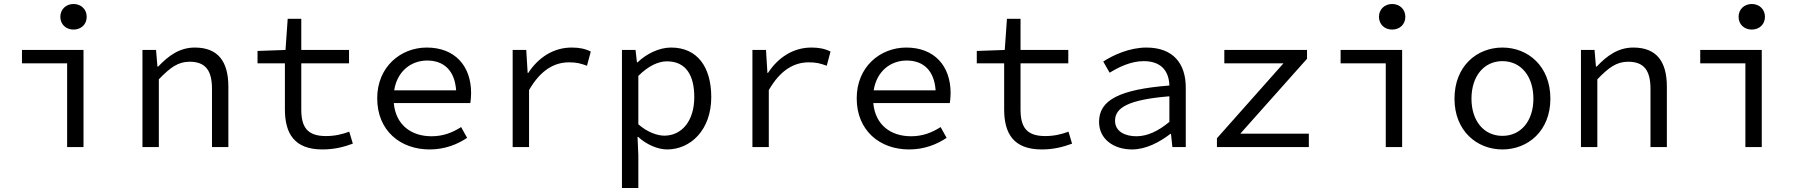

<svg xmlns="http://www.w3.org/2000/svg" viewBox="-20 -736 9040 961"><path d="M316 0H398V-486H90V-419H316ZM348 -588C385 -588 414 -613 414 -652C414 -690 385 -716 348 -716C311 -716 282 -690 282 -652C282 -613 311 -588 348 -588Z M693 0H775V-339C832 -398 871 -427 929 -427C1009 -427 1041 -383 1041 -291V0H1123V-302C1123 -430 1070 -498 955 -498C879 -498 823 -457 772 -403H768L761 -486H693Z M1594 12C1655 12 1702 -1 1746 -17L1728 -77C1693 -64 1657 -55 1611 -55C1517 -55 1488 -101 1488 -188V-419H1727V-486H1488V-642H1420L1409 -486L1269 -481V-419H1406V-189C1406 -69 1452 12 1594 12Z M2130 12C2208 12 2270 -14 2318 -46L2288 -100C2244 -72 2198 -54 2140 -54C2039 -54 1961 -110 1951 -220H2334C2336 -233 2338 -251 2338 -270C2338 -407 2256 -498 2116 -498C1986 -498 1868 -402 1868 -244C1868 -82 1984 12 2130 12ZM2118 -433C2201 -433 2256 -384 2263 -284H1953C1968 -380 2038 -433 2118 -433Z M2546 0H2628V-285C2686 -386 2755 -424 2828 -424C2866 -424 2884 -419 2918 -407L2937 -478C2907 -493 2877 -498 2841 -498C2751 -498 2675 -449 2624 -371H2621L2614 -486H2546Z M3093 205H3175V41L3171 -51H3174C3217 -11 3274 12 3319 12C3436 12 3540 -85 3540 -250C3540 -401 3470 -498 3339 -498C3279 -498 3216 -467 3171 -424H3168L3161 -486H3093ZM3305 -57C3272 -57 3221 -73 3175 -114V-356C3225 -406 3275 -429 3318 -429C3415 -429 3455 -357 3455 -250C3455 -130 3392 -57 3305 -57Z M3746 0H3828V-285C3886 -386 3955 -424 4028 -424C4066 -424 4084 -419 4118 -407L4137 -478C4107 -493 4077 -498 4041 -498C3951 -498 3875 -449 3824 -371H3821L3814 -486H3746Z M4530 12C4608 12 4670 -14 4718 -46L4688 -100C4644 -72 4598 -54 4540 -54C4439 -54 4361 -110 4351 -220H4734C4736 -233 4738 -251 4738 -270C4738 -407 4656 -498 4516 -498C4386 -498 4268 -402 4268 -244C4268 -82 4384 12 4530 12ZM4518 -433C4601 -433 4656 -384 4663 -284H4353C4368 -380 4438 -433 4518 -433Z M5194 12C5255 12 5302 -1 5346 -17L5328 -77C5293 -64 5257 -55 5211 -55C5117 -55 5088 -101 5088 -188V-419H5327V-486H5088V-642H5020L5009 -486L4869 -481V-419H5006V-189C5006 -69 5052 12 5194 12Z M5646 12C5715 12 5784 -24 5838 -66H5841L5848 0H5915V-298C5915 -419 5851 -498 5718 -498C5633 -498 5551 -460 5502 -428L5534 -372C5579 -400 5641 -430 5704 -430C5798 -430 5831 -374 5833 -308C5582 -288 5481 -235 5481 -126C5481 -39 5555 12 5646 12ZM5668 -54C5612 -54 5561 -77 5561 -132C5561 -196 5625 -237 5833 -254V-126C5778 -80 5723 -54 5668 -54Z M6071 0H6531V-67H6188L6522 -442V-486H6108V-419H6404L6071 -44Z M6916 0H6998V-486H6690V-419H6916ZM6948 -588C6985 -588 7014 -613 7014 -652C7014 -690 6985 -716 6948 -716C6911 -716 6882 -690 6882 -652C6882 -613 6911 -588 6948 -588Z M7500 12C7628 12 7740 -81 7740 -242C7740 -405 7628 -498 7500 -498C7372 -498 7260 -405 7260 -242C7260 -81 7372 12 7500 12ZM7500 -56C7407 -56 7345 -131 7345 -242C7345 -354 7407 -430 7500 -430C7593 -430 7655 -354 7655 -242C7655 -131 7593 -56 7500 -56Z M7893 0H7975V-339C8032 -398 8071 -427 8129 -427C8209 -427 8241 -383 8241 -291V0H8323V-302C8323 -430 8270 -498 8155 -498C8079 -498 8023 -457 7972 -403H7968L7961 -486H7893Z M8716 0H8798V-486H8490V-419H8716ZM8748 -588C8785 -588 8814 -613 8814 -652C8814 -690 8785 -716 8748 -716C8711 -716 8682 -690 8682 -652C8682 -613 8711 -588 8748 -588Z"/></svg>

Font: Hasklig
Style: Regular
Weight: 400
Monospace: yes
Designer: Paul D. Hunt, Teo Tuominen
Foundry: Adobe Systems Incorporated
Version: Version 2.030;PS 1.0;hotconv 16.6.51;makeotf.lib2.5.65220